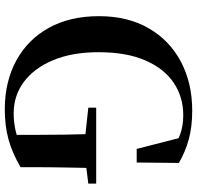

<svg xmlns="http://www.w3.org/2000/svg" viewBox="-30 -768 818 797"><g transform="rotate(90 378.5 -370.0)"><path d="M434.5 18.6Q319.5 18.6 232.1 -29Q144.6 -76.6 96.1 -164.2Q47.6 -251.7 47.6 -372.2Q47.6 -490.8 97.1 -577.5Q146.6 -664.2 235.4 -711.8Q324.2 -759.4 440.4 -759.4Q506.2 -759.4 558.6 -745.2Q610.9 -730.9 656.9 -704.1L655.1 -528.9H598.7L547.6 -728.4L619.8 -701.2V-660.8Q578 -693.9 541.6 -708.1Q505.2 -722.2 458.4 -722.2Q383.8 -722.2 324.7 -682.9Q265.7 -643.6 231.5 -565.3Q197.2 -487 197.2 -370.5Q197.2 -261.1 230.3 -182.1Q263.4 -103 320.5 -60.6Q377.6 -18.3 450.3 -18.3Q487.7 -18.3 521.5 -26Q555.2 -33.8 588.8 -48.4L540.4 -18.2V-100.3Q540.4 -166.6 539.4 -230.3Q538.4 -293.9 536.4 -360.8H678.2Q677.2 -298.5 675.8 -234.1Q674.5 -169.8 674.5 -96.6V-46.8Q616.5 -12.8 560.2 2.9Q503.9 18.6 434.5 18.6ZM427.3 -328.1V-360.8H742.7V-328.1L622.6 -313H566.6Z"/></g></svg>

Font: Noto Serif HK
Style: Regular
Weight: 200
Designer: Ryoko NISHIZUKA 西塚涼子 (kana & ideographs); Frank Grießhammer (Latin, Greek & Cyrillic); Wenlong ZHANG 张文龙 (bopomofo); San
Foundry: Adobe
Version: Version 2.001;hotconv 1.1.0;makeotfexe 2.6.0